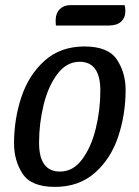

<svg xmlns="http://www.w3.org/2000/svg" viewBox="-20 -712 546 752"><path d="M472 -360Q472 -264 443 -177Q414 -90 351.5 -35Q289 20 195 20Q102 20 68.5 -31.5Q35 -83 35 -150Q35 -246 64 -332.5Q93 -419 155 -474.5Q217 -530 311 -530Q404 -530 438 -478.5Q472 -427 472 -360ZM133 -153Q133 -40 215 -40Q266 -40 301.5 -87.5Q337 -135 355 -208Q373 -281 373 -357Q373 -470 292 -470Q241 -470 205 -422.5Q169 -375 151 -302Q133 -229 133 -153ZM471 -669Q471 -643 454.5 -627.5Q438 -612 405 -612H199Q198 -620 198 -635Q199 -662 215 -677Q231 -692 257 -692H468Q471 -682 471 -669Z"/></svg>

Font: Sansita Light Italic
Style: Regular
Weight: 300
Italic angle: -11°
Designer: Pablo Cosgaya
Foundry: Omnibus-Type
Version: Version 1.006